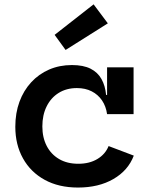

<svg xmlns="http://www.w3.org/2000/svg" viewBox="-20 -853 684 884"><path d="M339 10.5Q250.5 10.5 185.8 -25Q121 -60.5 85.8 -123.8Q50.5 -187 50.5 -269.5Q50.5 -332.5 69.5 -384.2Q88.5 -436 123.5 -474Q158.5 -512 206.2 -532.8Q254 -553.5 311 -553.5Q363.5 -553.5 396.8 -536.8Q430 -520 447.2 -489.2Q464.5 -458.5 468.5 -416H496L473 -327.5Q468 -363.5 449.8 -390.5Q431.5 -417.5 402.2 -432.5Q373 -447.5 334 -447.5Q286 -447.5 250.2 -425.2Q214.5 -403 194.8 -363.2Q175 -323.5 175 -271Q175 -220 195 -181.2Q215 -142.5 252 -120.8Q289 -99 340.5 -99Q392 -99 428.5 -121Q465 -143 480 -180.5L596 -136.5Q570 -68 502.2 -28.8Q434.5 10.5 339 10.5ZM473 -327.5V-543H595V-327.5ZM411 -833 476.5 -745.5 282 -623 231.5 -692.5Z"/></svg>

Font: Hepta Slab SemiBold
Style: Regular
Weight: 600
Designer: Michael LaGattuta
Foundry: Michael LaGattuta
Version: Version 1.102